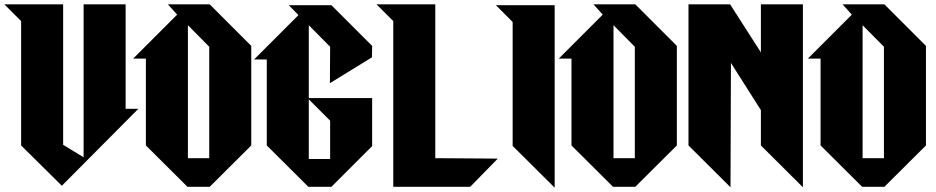

<svg xmlns="http://www.w3.org/2000/svg" viewBox="-30 -778 4342 891"><path d="M257 84 612 -273H553V-758H358V-48L263 -106V-758H-10L68 -680V-103Z M941 -44H842V-661L941 -561ZM749 -758 792 -710 588 -506H647V-103L840 89H943L1136 -103V-565L943 -758Z M1502 -40H1403V-317L1502 -218ZM1696 -512 1697 -565 1508 -754H1310L1355 -708L1149 -502H1208V-103L1401 89H1508L1697 -100V-323H1403V-661L1502 -561L1501 -392Z M2152 89 2280 -42 1990 -44V-758H1717L1795 -680V89Z M2271 -754 2349 -676V-101L2544 93V-754Z M2916 -44H2817V-661L2916 -561ZM2724 -758 2767 -710 2563 -506H2622V-103L2815 89H2918L3111 -103V-565L2918 -758Z M3360 91 3362 -486 3501 -267V-103L3696 91V-758H3501V-535L3358 -758H3165V-103Z M4072 -44H3973V-661L4072 -561ZM3880 -758 3923 -710 3719 -506H3778V-103L3971 89H4074L4267 -103V-565L4074 -758Z"/></svg>

Font: Kidora Gothic
Style: Regular
Weight: 400
Version: Version 001.018